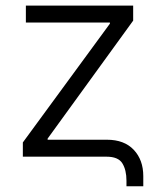

<svg xmlns="http://www.w3.org/2000/svg" viewBox="-20 -559 566 685"><path d="M431.2 105.5V85.9Q431.2 47.4 416.5 23.7Q401.9 0 359.9 0H61.5V-50.8L372.1 -474.6V-478.5H72.3V-539.1H455.1V-485.4L149.9 -64.5V-60.5H361.3Q423.3 -60.5 457.3 -24.4Q491.2 11.7 491.2 69.3V105.5Z"/></svg>

Font: Inter 18pt Light
Style: Regular
Weight: 300
Designer: Rasmus Andersson
Foundry: rsms
Version: Version 4.001;git-66647c0bb